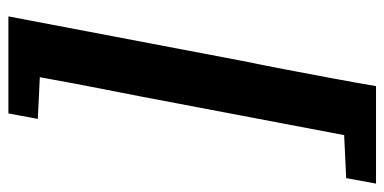

<svg xmlns="http://www.w3.org/2000/svg" viewBox="-249 -507 915 457"><g transform="rotate(90 208.5 -278.5)"><path d="M19 159 125 -398Q136 -451 146 -504Q156 -557 166 -610Q176 -663 185 -716H316L210 -158Q200 -106 189.5 -53Q179 0 169.5 53Q160 106 150 159ZM83 159 98 82H118L263 89L250 159ZM236 -638 251 -716H417L404 -645L256 -638Z"/></g></svg>

Font: Source Serif 4 ExtraBold
Style: Italic
Weight: 800
Italic angle: -12°
Designer: Frank Grießhammer
Foundry: Adobe Systems Incorporated
Version: Version 4.004;hotconv 1.0.116;makeotfexe 2.5.65601